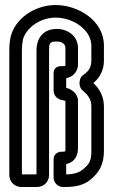

<svg xmlns="http://www.w3.org/2000/svg" viewBox="-20 -718 449 763"><path d="M243 -369V-407C272 -413 290 -435 290 -463V-527C290 -575 249 -603 206 -603C144 -603 125 -557 125 -518V-25H67V-518C67 -535 69 -549 71 -560C82 -604 136 -648 201 -648C275 -648 343 -596 343 -537V-476C343 -452 333 -435 312 -421C298 -412 296 -397 296 -387C296 -377 299 -366 310 -357C332 -338 343 -322 343 -294V-118C343 -78 336 -66 306 -42C293 -32 271 -25 243 -25V-66C281 -74 290 -106 290 -129V-316C290 -348 263 -364 243 -369ZM64 25H128C154 25 175 4 175 -22V-518C175 -545 176 -553 206 -553C229 -553 240 -541 240 -527V-463C240 -457 243 -455 225 -455H222C209 -455 193 -449 193 -427V-359C193 -338 208 -324 224 -321C232 -319 239 -318 240 -317V-316V-129C240 -116 241 -115 227 -115H223C210 -115 193 -105 193 -86V-12C193 8 210 25 230 25H242C278 25 312 18 337 -2C375 -32 393 -66 393 -118V-294C393 -331 379 -362 351 -388C377 -409 393 -441 393 -476V-537C393 -636 291 -698 201 -698C116 -698 38 -642 22 -570C19 -557 17 -539 17 -518V-22C17 4 38 25 64 25Z"/></svg>

Font: DIN Rundschrift
Style: MittelKont
Weight: 400
Version: Version 1.027